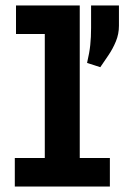

<svg xmlns="http://www.w3.org/2000/svg" viewBox="-20 -683 456 703"><path d="M34.2 0V-104.5H144V-558.6H38.6V-663.1H272V-104.5H382.3V0ZM347.2 -437 298.8 -452.6Q307.6 -490.2 310.5 -518.3Q313.5 -546.4 313.5 -581.1V-663.1H415.5V-588.4Q415.5 -558.6 404.3 -531.5Q393.1 -504.4 377 -480.7Q360.8 -457 347.2 -437Z"/></svg>

Font: Anaheim
Style: Bold
Weight: 700
Version: Version 2.001